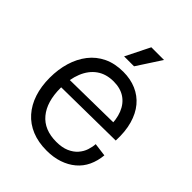

<svg xmlns="http://www.w3.org/2000/svg" viewBox="-206 -819 942 942"><g transform="rotate(45 265.0 -348.0)"><path d="M283 13Q225 13 180 -5.5Q135 -24 104 -59Q73 -94 57 -142.5Q41 -191 41 -251Q41 -309 56 -359Q71 -409 100.5 -447Q130 -485 174 -506Q218 -527 276 -527Q326 -527 366.5 -509.5Q407 -492 435 -458.5Q463 -425 477 -375.5Q491 -326 488 -262L86 -257V-312L437 -317L417 -282Q419 -337 403 -377Q387 -417 355 -438.5Q323 -460 276 -460Q224 -460 188 -434.5Q152 -409 133 -362Q114 -315 114 -253Q114 -157 158 -104Q202 -51 286 -51Q326 -51 353.5 -63Q381 -75 398 -94.5Q415 -114 422.5 -137Q430 -160 431 -180L500 -171Q496 -129 480 -95Q464 -61 435.5 -37Q407 -13 368.5 0Q330 13 283 13ZM294 -583H225L288 -709H376Z"/></g></svg>

Font: Bricolage Grotesque 72pt Light
Style: Regular
Weight: 300
Designer: Mathieu Triay
Foundry: Atelier Triay
Version: Version 1.001;gftools[0.9.33.dev8+g029e19f]